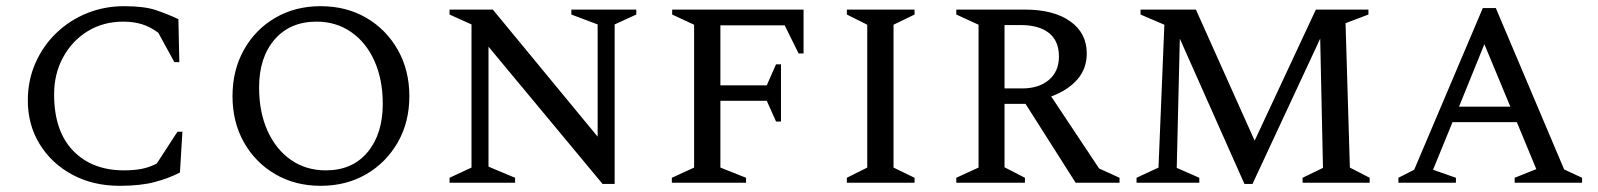

<svg xmlns="http://www.w3.org/2000/svg" viewBox="-20 -591 5170 621"><path d="M367 10Q281 10 214 -26Q147 -62 108.5 -124.5Q70 -187 70 -266Q70 -332 95 -388Q120 -444 163 -485Q206 -526 262 -548.5Q318 -571 381 -571Q446 -571 483.5 -558.5Q521 -546 557 -529L560 -390H544L492 -485Q465 -505 438 -513Q411 -521 379 -521Q314 -521 263.5 -490Q213 -459 184 -405.5Q155 -352 155 -286Q155 -167 216.5 -103.5Q278 -40 381 -40Q414 -40 439 -45Q464 -50 487 -62L554 -165H570L562 -33Q525 -14 479.5 -2Q434 10 367 10Z M1017 10Q935 10 870.5 -27.5Q806 -65 769 -130.5Q732 -196 732 -280Q732 -364 769 -430Q806 -496 870.5 -533.5Q935 -571 1017 -571Q1100 -571 1164.5 -533.5Q1229 -496 1266.5 -430Q1304 -364 1304 -280Q1304 -196 1266.5 -130.5Q1229 -65 1164.5 -27.5Q1100 10 1017 10ZM1034 -40Q1120 -40 1169 -99Q1218 -158 1218 -255Q1218 -334 1191 -394Q1164 -454 1115.5 -487.5Q1067 -521 1004 -521Q918 -521 868 -463Q818 -405 818 -308Q818 -228 845.5 -167.5Q873 -107 921.5 -73.5Q970 -40 1034 -40Z M1434 0V-16L1505 -49V-512L1434 -544V-560H1574L1913 -149V-512L1828 -544V-560H2038V-544L1968 -512V4H1929L1560 -440V-52L1646 -16V0Z M2153 0V-16L2225 -49V-511L2154 -544V-560H2579V-418H2563L2518 -509H2310V-315H2460L2490 -383H2506V-198H2490L2460 -265H2310V-49L2393 -16V0Z M2719 0V-16L2785 -49V-511L2719 -544V-560H2938V-544L2870 -511V-49L2938 -16V0Z M3073 0V-16L3145 -49V-511L3073 -544V-560H3295Q3388 -560 3441.5 -522Q3495 -484 3495 -418Q3495 -369 3464.5 -334Q3434 -299 3380 -279L3535 -46L3601 -16V0H3459L3297 -255H3229V-50L3295 -16V0ZM3281 -510H3229V-305H3286Q3340 -305 3372.5 -332.5Q3405 -360 3405 -408Q3405 -459 3372.5 -484.5Q3340 -510 3281 -510Z M3656 0V-16L3727 -49L3746 -511L3669 -544V-560H3848L4038 -136L4236 -560H4406V-544L4332 -516L4346 -49L4410 -16V0H4193V-16L4259 -48L4250 -466L4031 4H4005L3796 -466L3786 -48L3859 -16V0Z M4503 0V-16L4554 -42L4776 -565H4818L5039 -43L5097 -16V0H4879V-16L4949 -44L4886 -196H4678L4615 -42L4689 -16V0ZM4699 -246H4865L4781 -448Z"/></svg>

Font: Spectral SC
Style: Regular
Weight: 400
Designer: Jean-Baptiste Levee
Foundry: Production Type
Version: Version 2.001